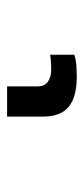

<svg xmlns="http://www.w3.org/2000/svg" viewBox="132 -199 236 540"><g transform="rotate(-90 250.0 71.0)"><path d="M366 162Q350 167 333.5 168Q317 169 305 169Q248 169 220 146.5Q192 124 192 73V-27H277V59Q277 78 290 87.5Q303 97 324 97Q330 97 342 96.5Q354 96 366 94Z"/></g></svg>

Font: D2Coding ligature
Style: Bold
Weight: 700
Monospace: yes
Designer: Yong-Rak Park; Jeong-Hwan Yoon; Sang-Min Lee;
Foundry: NHN Corporation
Version: Version 1.3.2; Build 20180524